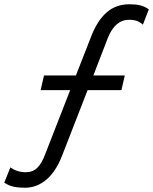

<svg xmlns="http://www.w3.org/2000/svg" viewBox="-124 -755 720 903"><path d="M463 -400 447 -331H288L168 -23Q139 52 94 90Q49 128 -7 128Q-37 128 -60 123Q-83 118 -104 104L-75 32Q-45 55 -2 55Q30 55 51.5 34Q73 13 89 -31L206 -331H67L83 -400H233L305 -584Q334 -659 378 -697Q422 -735 485 -735Q514 -735 535 -730Q556 -725 576 -711L548 -639Q535 -651 520 -656.5Q505 -662 483 -662Q417 -662 383 -576L315 -400Z"/></svg>

Font: Prodigy Sans
Style: Italic
Weight: 400
Italic angle: -13°
Designer: Wei Huang
Foundry: Wei Huang
Version: Version 1.003; ttfautohint (v1.8.3)